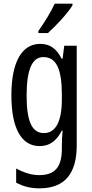

<svg xmlns="http://www.w3.org/2000/svg" viewBox="-20 -786 502 1046"><path d="M375 -766H278C257 -721 227 -671 189 -617V-606H241C282 -642 350 -715 375 -757ZM199 -547C101 -547 42 -452 42 -266C42 -85 98 10 196 10C250 10 288 -18 317 -75H321C318 -43 317 -13 317 9V25C317 129 275 168 193 168C153 168 113 156 68 132V209C107 230 146 240 195 240C337 240 398 155 398 6V-537H330L321 -466H316C287 -523 250 -547 199 -547ZM216 -475C286 -475 317 -412 317 -270V-245C317 -123 283 -61 219 -61C155 -61 125 -123 125 -265C125 -402 153 -475 216 -475Z"/></svg>

Font: Noto Sans UI Condensed
Style: Regular
Weight: 400
Width: 3
Designer: Monotype Design Team
Foundry: Monotype Imaging Inc.
Version: Version 1.901